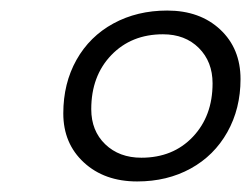

<svg xmlns="http://www.w3.org/2000/svg" viewBox="-20 -730 476 364"><path d="M100 -515Q100 -572 125 -616.5Q150 -661 195 -685.5Q240 -710 297 -710Q359 -710 397.5 -674Q436 -638 436 -580Q436 -524 411 -479.5Q386 -435 341.5 -410.5Q297 -386 240 -386Q178 -386 139 -422Q100 -458 100 -515ZM383 -572Q383 -613 357 -639Q331 -665 289 -665Q229 -665 191 -625.5Q153 -586 153 -523Q153 -482 179.5 -456.5Q206 -431 248 -431Q308 -431 345.5 -470.5Q383 -510 383 -572Z"/></svg>

Font: Fahkwang SemiBold
Style: Italic
Weight: 600
Italic angle: -10°
Version: Version 1.000; ttfautohint (v1.6)